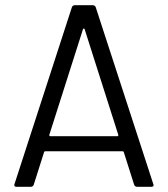

<svg xmlns="http://www.w3.org/2000/svg" viewBox="-20 -720 647 740"><path d="M509 0Q500 0 497 -8L457 -134Q456 -137 453 -137H154Q151 -137 150 -134L110 -8Q107 0 98 0H44Q35 0 35 -7Q35 -9 36 -11L257 -692Q260 -700 269 -700H337Q346 -700 349 -692L572 -7Q572 0 563 0ZM170 -200Q170 -199 170 -198Q170 -197 171 -196Q172 -195 174 -195H432Q434 -195 435 -196Q436 -197 436 -198Q436 -199 436 -200L306 -608Q305 -610 303 -610Q301 -610 300 -608Z"/></svg>

Font: LinhAnh
Style: Regular
Weight: 400
Designer: Jeremy Tribby
Foundry: Tribby Type
Version: Version 1.408